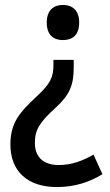

<svg xmlns="http://www.w3.org/2000/svg" viewBox="-20 -323 445 776"><path d="M300 -232C300 -281 273 -303 234 -303C197 -303 169 -282 169 -232C169 -181 197 -161 234 -161C274 -161 300 -182 300 -232ZM278 -81H196V-62C196 -10 184 15 127 68C59 131 22 174 22 261C22 368 90 433 210 433C282 433 342 413 394 381L358 302C313 327 271 344 217 344C156 344 121 312 121 255C121 201 140 172 204 113C262 61 278 20 278 -51Z"/></svg>

Font: Noto Sans Khmer UI SemiCondensed Medium
Style: Regular
Weight: 500
Width: 4
Designer: Danh Hong and the Monotype Design Team
Foundry: Monotype Imaging Inc.
Version: Version 2.002